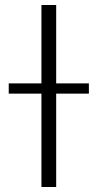

<svg xmlns="http://www.w3.org/2000/svg" viewBox="-20 -749 391 769"><path d="M146 -729V-415H15V-374H146V0H205V-374H336V-415H205V-729Z"/></svg>

Font: GenYoGothic2 TW L
Style: Regular
Weight: 300
Version: Version 2.100;PS 2.1;hotconv 16.6.51;makeotf.lib2.5.65220 DE